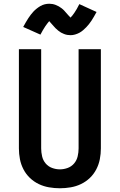

<svg xmlns="http://www.w3.org/2000/svg" viewBox="-20 -998 640 1026"><path d="M300 8Q271 8 242 3Q213 -2 187 -14.5Q161 -27 140 -47Q119 -67 105.5 -93Q92 -119 86.5 -147.5Q81 -176 81 -205V-735H200V-205Q200 -184 205 -162.5Q210 -141 224 -124.5Q238 -108 258.5 -100.5Q279 -93 300 -93Q321 -93 341.5 -100.5Q362 -108 376 -124.5Q390 -141 395 -162.5Q400 -184 400 -205V-735H519V-205Q519 -176 513.5 -147.5Q508 -119 494.5 -93Q481 -67 460 -47Q439 -27 413 -14.5Q387 -2 358 3Q329 8 300 8ZM357 -810Q348 -810 339.5 -811.5Q331 -813 322 -816.5Q313 -820 306 -824Q299 -828 291 -834.5Q283 -841 277 -847Q271 -853 266 -859Q261 -865 254 -872.5Q247 -880 243 -885Q237 -878 232.5 -872Q228 -866 222 -857.5Q216 -849 209.5 -837.5Q203 -826 196 -813L104 -854Q111 -867 118 -879Q125 -891 131.5 -901Q138 -911 145 -920Q152 -929 159 -936.5Q166 -944 176 -952Q186 -960 196.5 -966Q207 -972 219 -975Q231 -978 243 -978Q252 -978 260.5 -976.5Q269 -975 278 -971.5Q287 -968 294 -964Q301 -960 309 -954Q317 -948 323 -941.5Q329 -935 334 -929Q339 -923 345.5 -916Q352 -909 357 -904Q363 -910 367.5 -916Q372 -922 378 -930.5Q384 -939 390.5 -950.5Q397 -962 404 -976L496 -934Q489 -921 482 -909Q475 -897 468.5 -887Q462 -877 455 -868.5Q448 -860 441 -852.5Q434 -845 424 -836.5Q414 -828 403.5 -822.5Q393 -817 381 -813.5Q369 -810 357 -810Z"/></svg>

Font: Iosevka Custom Extended
Style: Bold
Weight: 700
Width: 7
Monospace: yes
Designer: Belleve Invis
Foundry: Belleve Invis
Version: Version 11.2.4; ttfautohint (v1.8.4)